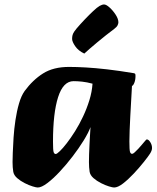

<svg xmlns="http://www.w3.org/2000/svg" viewBox="-20 -822 697 855"><path d="M148 13Q141.8 13 125.2 8Q108.6 3 89.7 -6.7Q70.7 -16.3 56.3 -29Q41.9 -41.7 39.1 -57Q35.9 -76.3 35.9 -100Q35.9 -112.4 36.9 -141.8Q37.9 -171.1 40.4 -209.4Q42.9 -247.8 48.9 -287.8Q54.9 -327.8 64.9 -361.9Q74.9 -396 89.9 -417Q126.1 -466.2 172 -495.1Q217.9 -524 287.5 -524Q321.4 -524 362.4 -521.6Q403.3 -519.3 456.1 -513.3Q508.9 -507.3 576.4 -496Q579.7 -495.2 581.6 -493.5Q583.4 -491.7 583.4 -484Q583.4 -465.7 577.9 -452.6Q572.4 -439.6 567.7 -439.6Q567.7 -436.6 566.5 -417Q565.4 -397.4 563.7 -367.4Q561.9 -337.3 560.2 -304.4Q558.4 -271.5 557.3 -241.5Q556.2 -211.6 556.2 -192.5Q556.2 -154.7 558.9 -145.8Q561.7 -136.9 568.4 -136.9Q572.4 -136.9 579.8 -143.6Q587.3 -150.3 595.9 -159.6Q604.6 -168.9 612.2 -178.1Q619.7 -187.2 623.9 -191.9Q629.7 -198.5 630.8 -199.7Q632 -201 634.7 -201Q641.5 -201 649.3 -188.8Q657 -176.7 657 -162.9Q657 -156.9 654.6 -150.6Q652.2 -144.3 648 -137.8Q639.8 -124.8 620 -100.1Q600.3 -75.3 575.6 -49Q551 -22.8 527.9 -4.9Q504.7 13 488 13Q481.7 13 465.1 8Q448.6 3 429.6 -6.7Q410.7 -16.3 396.2 -29Q381.8 -41.7 379.1 -57Q377.8 -66.5 376.9 -77Q376.1 -87.5 376.1 -100Q376.1 -114.5 376.7 -134.7Q377.3 -155 378.5 -177.1Q379.8 -199.2 380.8 -220Q381.8 -240.7 383 -256Q373.9 -231.2 352.6 -196.5Q331.3 -161.9 303.4 -125.5Q275.6 -89.1 246 -57.5Q216.5 -25.9 190.6 -6.5Q164.8 13 148 13ZM228.2 -136.2Q233.2 -136.2 246.5 -148.9Q259.8 -161.6 277.5 -184.5Q295.2 -207.4 314.2 -237.5Q333.2 -267.7 349.8 -303Q366.5 -338.3 378 -375.6Q389.6 -412.9 392 -449.4Q367 -456.1 345.8 -458.4Q324.6 -460.6 307.7 -460.6Q261.5 -460.6 238.8 -389.6Q216 -318.5 216 -191Q216 -153.9 218.7 -145.1Q221.5 -136.2 228.2 -136.2ZM355.4 -583.4Q328.7 -596 314.9 -616.2Q301.1 -636.4 301.1 -648.7Q301.1 -658 303 -665.4Q304.9 -672.8 310.6 -681.3Q313.9 -686.6 321.2 -695.3Q328.5 -704 338 -714.4Q347.4 -724.8 357.3 -735.2Q367.2 -745.5 376.7 -755.1Q386.1 -764.6 393.4 -771.2Q412.5 -789.5 423.8 -795.8Q435.1 -802.1 443.4 -802.1Q453.2 -802.1 468.1 -788.5Q483.1 -775 495.2 -756.3Q507.2 -737.6 507.2 -722.5Q507.2 -717 503.7 -709.5Q500.2 -701.9 488.4 -693.1Q472.4 -681.4 452.2 -665.3Q432 -649.3 412.7 -633.2Q393.4 -617.2 378 -603.7Q362.7 -590.2 355.4 -583.4Z"/></svg>

Font: Briem Hand Thin
Style: Regular
Weight: 100
Designer: Gunnlaugur SE Briem, Eben Sorkin
Foundry: Sorkin Type Co.
Version: Version 1.003